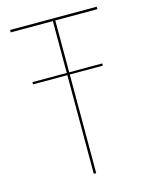

<svg xmlns="http://www.w3.org/2000/svg" viewBox="-108 -768 646 837"><g transform="rotate(-15 215.5 -350.0)"><path d="M55 -445H370V-455H55ZM20 -689H210V0H221V-689H411V-700H20Z"/></g></svg>

Font: Jost Thin
Style: Regular
Weight: 250
Version: Version 3.710